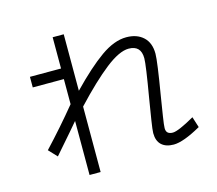

<svg xmlns="http://www.w3.org/2000/svg" viewBox="-116 -951 1288 1139"><g transform="rotate(-15 528.0 -381.0)"><path d="M997 -65Q887 -3 828 -3Q780 -3 753.5 -27.5Q727 -52 727 -100Q727 -118 736.5 -178.5Q746 -239 757 -305Q791 -503 791 -543Q791 -622 715 -622Q658 -622 571 -554Q484 -486 366 -360V42H298V-290Q263 -248 178 -151L145 -113L97 -164Q203 -277 298 -393V-547H107V-612H298V-804H366V-457Q477 -572 561 -631.5Q645 -691 719 -691Q784 -691 823 -655Q862 -619 862 -552Q862 -506 827 -298Q817 -236 808.5 -182Q800 -128 800 -111Q800 -91 810.5 -82Q821 -73 841 -73Q874 -73 976 -131Z"/></g></svg>

Font: PlemolJP
Style: Regular
Weight: 400
Monospace: yes
Version: v2.0.4; ttfautohint (v1.8.4.7-5d5b-dirty) -l 6 -r 45 -G 200 